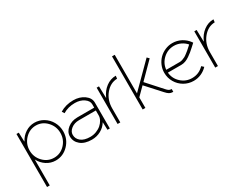

<svg xmlns="http://www.w3.org/2000/svg" viewBox="-77 -1295 2748 2126"><g transform="rotate(-30 1297.5 -232.5)"><path d="M88.9 -231.9Q88.9 -147.5 147 -87.2Q205.1 -26.9 286.1 -26.9Q367.2 -26.9 424.6 -87.2Q481.9 -147.5 481.9 -231.9Q481.9 -315.9 424.3 -377Q366.7 -438 286.1 -438Q205.6 -438 147.2 -377Q88.9 -315.9 88.9 -231.9ZM286.1 -473.1Q349.1 -473.1 402.8 -440.4Q456.5 -407.7 487.3 -352.1Q518.1 -296.4 518.1 -231.9Q518.1 -132.8 450.2 -62Q382.3 8.8 286.1 8.8Q223.6 8.3 171.1 -25.9Q118.7 -60.1 89.8 -116.2H88.9V213.9H54.2V-463.9H84L87.9 -349.1H90.8Q119.6 -404.8 171.9 -438.7Q224.1 -472.7 286.1 -473.1Z M748.5 8.8Q657.2 8.8 605 -34.2Q552.7 -77.1 552.7 -143.1Q552.7 -203.1 605.2 -244.6Q657.7 -286.1 730.5 -286.1H945.8V-330.1Q945.8 -373 898.9 -405.5Q852.1 -438 784.7 -438Q697.8 -438 630.9 -397L611.8 -426.8Q687.5 -473.1 784.7 -473.1Q864.7 -473.1 922.6 -431.9Q980.5 -390.6 980.5 -330.1V0H950.7L946.8 -98.1H945.8Q917 -49.3 864.3 -20.3Q811.5 8.8 748.5 8.8ZM748.5 -26.9Q788.6 -26.9 825.9 -41.3Q863.3 -55.7 889.2 -78.4Q915 -101.1 930.4 -129.9Q945.8 -158.7 945.8 -187V-250H730.5Q670.4 -250 629.6 -218Q588.9 -186 588.9 -143.1Q588.9 -92.8 630.1 -59.8Q671.4 -26.9 748.5 -26.9Z M1079.6 -463.9H1109.4L1113.3 -314.9H1115.2Q1145.5 -386.7 1203.1 -429.9Q1260.7 -473.1 1329.6 -473.1L1325.2 -437Q1237.8 -434.6 1176 -359.6Q1114.3 -284.7 1114.3 -179.2V0H1079.6Z M1400.4 -679.2H1435.1V-186L1726.1 -477.1L1751 -452.1L1559.1 -258.8L1726.1 -73.2Q1744.1 -52.7 1757.3 -44.4Q1770.5 -36.1 1787.1 -36.1H1792V0H1787.1Q1761.7 0 1742.7 -11.2Q1723.6 -22.5 1700.2 -48.8L1533.2 -232.9L1435.1 -134.8V0H1400.4Z M2020 -250Q2036.1 -250 2054.7 -256.6Q2073.2 -263.2 2086.9 -270.3Q2100.6 -277.3 2121.8 -293.7Q2143.1 -310.1 2151.4 -317.1Q2159.7 -324.2 2181.9 -344.2Q2204.1 -364.3 2206.1 -366.2Q2176.8 -399.9 2136.5 -418.9Q2096.2 -438 2050.8 -438Q1971.2 -438 1912.1 -383.3Q1853 -328.6 1846.2 -250ZM2019 -213.9H1846.2Q1853 -134.8 1911.9 -80.8Q1970.7 -26.9 2050.8 -26.9Q2139.2 -26.9 2201.2 -91.8L2227.1 -67.9Q2193.4 -31.7 2147.7 -11.5Q2102.1 8.8 2050.8 8.8Q1985.4 8.8 1929.9 -23.4Q1874.5 -55.7 1842.3 -111.1Q1810.1 -166.5 1810.1 -231.9Q1810.1 -280.8 1829.3 -325.4Q1848.6 -370.1 1880.9 -402.3Q1913.1 -434.6 1957.8 -453.9Q2002.4 -473.1 2050.8 -473.1Q2109.9 -473.1 2161.1 -446.5Q2212.4 -419.9 2246.1 -374L2254.9 -360.8L2243.2 -350.1Q2236.3 -344.2 2212.4 -322Q2188.5 -299.8 2169.9 -284.9Q2151.4 -270 2125.2 -251.7Q2099.1 -233.4 2072 -223.6Q2044.9 -213.9 2019 -213.9Z M2328.1 -463.9H2357.9L2361.8 -314.9H2363.8Q2394 -386.7 2451.7 -429.9Q2509.3 -473.1 2578.1 -473.1L2573.7 -437Q2486.3 -434.6 2424.6 -359.6Q2362.8 -284.7 2362.8 -179.2V0H2328.1Z"/></g></svg>

Font: RawengulkSans
Style: Regular
Weight: 500
Designer: gluk (gluksza@wp.pl)
Foundry: gluk (gluksza@wp.pl)
Version: Version 0.94